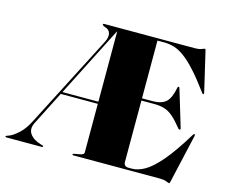

<svg xmlns="http://www.w3.org/2000/svg" viewBox="-114 -848 1166 996"><g transform="rotate(15 469.5 -350.0)"><path d="M406.5 -29V-291H207.5L116 -111Q98 -76 115.2 -50.2Q132.5 -24.5 173.5 -12L183.5 -9Q189.5 -7 189.5 -4Q189.5 0 184.5 0H-7.5Q-12.5 0 -12.5 -4Q-12.5 -7 -6.5 -9L3.5 -12.5Q24.5 -20 53 -45.8Q81.5 -71.5 103 -114L359 -611.5Q373 -639 368 -658.8Q363 -678.5 341 -685Q331.5 -688 328.2 -691Q325 -694 325 -696Q325 -700 331 -700H820.5Q839.5 -700 853.5 -705.5Q867.5 -711 870.5 -711Q873 -711 875.5 -699L924.5 -490Q925.5 -482.5 922.5 -481Q919.5 -479.5 915.5 -485Q868.5 -549 832.5 -588.8Q796.5 -628.5 767 -650.2Q737.5 -672 711 -680Q684.5 -688 656.5 -688H620.5V-378H676.5Q724.5 -378 748.5 -399.2Q772.5 -420.5 783.5 -479Q784.5 -485 788.5 -485Q793 -485 794.5 -479L854.5 -280Q856 -274 852.5 -272Q848.5 -270 844.5 -274Q815 -311 792 -331Q769 -351 745.5 -358.5Q722 -366 691.5 -366H620.5V-37Q620.5 -12 645.5 -12H664.5Q696 -12 732.2 -32.2Q768.5 -52.5 815.5 -107Q862.5 -161.5 925.5 -265Q929.5 -270.5 932.5 -269Q935.5 -267.5 934.5 -260L875.5 -1Q873 11 870.5 11Q867.5 11 853.5 5.5Q839.5 0 820.5 0H353.5Q347.5 0 347.5 -4Q347.5 -7.5 355.5 -9L383.5 -14Q406.5 -18 406.5 -29ZM405 -679 213.5 -302.5H406.5V-679Z"/></g></svg>

Font: Fraunces 144pt S000 Black
Style: Regular
Weight: 900
Version: Version 1.000; ttfautohint (v1.8.3)